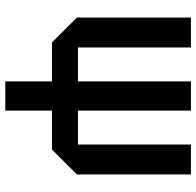

<svg xmlns="http://www.w3.org/2000/svg" viewBox="-28 -712 740 724"><g transform="rotate(90 342.0 -350.0)"><path d="M140 -176 46 -270V-700H159V-274H287V-700H397V-274H525V-700H638V-270L544 -176H397V0H287V-176Z"/></g></svg>

Font: Tektur SemiCondensed Medium
Style: Regular
Weight: 500
Width: 4
Designer: Adam Jagosz
Foundry: Adam Jagosz
Version: Version 1.005;gftools[0.9.30]